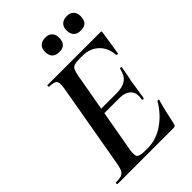

<svg xmlns="http://www.w3.org/2000/svg" viewBox="-237 -907 1004 1004"><g transform="rotate(-45 265.5 -404.5)"><path d="M20 0Q17 0 17 -6Q17 -12 20 -12Q47 -12 61 -17Q75 -22 82 -37Q89 -52 94 -81L175 -544Q183 -587 173.5 -600Q164 -613 126 -613Q124 -613 124 -619Q124 -625 126 -625H519Q527 -625 525 -616Q522 -597 518 -571Q514 -545 510.5 -521Q507 -497 504 -482Q503 -478 497.5 -479.5Q492 -481 492 -483Q488 -539 453 -571.5Q418 -604 363 -604H345Q317 -604 303.5 -599.5Q290 -595 284.5 -582Q279 -569 274 -543L193 -85Q186 -45 195 -33Q204 -21 241 -21H267Q326 -21 381.5 -58.5Q437 -96 474 -159Q476 -162 481.5 -160.5Q487 -159 485 -157Q476 -128 467 -88.5Q458 -49 451 -15Q448 0 435 0ZM434 -222Q433 -218 427 -218.5Q421 -219 422 -223Q430 -267 408.5 -289Q387 -311 344 -311H187L191 -339H351Q396 -339 421 -356.5Q446 -374 455 -415Q456 -420 462 -419.5Q468 -419 467 -414Q462 -382 458 -363.5Q454 -345 450 -325Q446 -300 442.5 -275.5Q439 -251 434 -222ZM453 -703Q399 -703 399 -758Q399 -782 413.5 -795.5Q428 -809 453 -809Q477 -809 490.5 -795.5Q504 -782 504 -758Q504 -703 453 -703ZM294 -703Q240 -703 240 -758Q240 -782 254.5 -795.5Q269 -809 294 -809Q318 -809 331.5 -795.5Q345 -782 345 -758Q345 -703 294 -703Z"/></g></svg>

Font: Cormorant Infant Light
Style: Bold Italic
Weight: 700
Italic angle: -10°
Version: Version 4.001